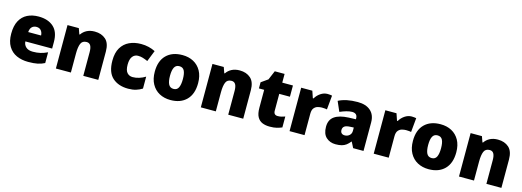

<svg xmlns="http://www.w3.org/2000/svg" viewBox="-2 -1508 6427 2362"><g transform="rotate(15 3211.0 -327.0)"><path d="M315 -563Q436 -563 506 -500Q576 -437 576 -310V-225H235Q237 -182 267.5 -154Q298 -126 356 -126Q408 -126 451 -136Q494 -146 540 -168V-31Q500 -10 452.5 0Q405 10 333 10Q249 10 183.5 -19.5Q118 -49 80 -112Q42 -175 42 -273Q42 -373 76.5 -437Q111 -501 172.5 -532Q234 -563 315 -563ZM322 -433Q288 -433 265.5 -412Q243 -391 239 -345H403Q402 -382 381.5 -407.5Q361 -433 322 -433Z M1030 -563Q1116 -563 1170 -515Q1224 -467 1224 -360V0H1033V-302Q1033 -357 1017 -385Q1001 -413 966 -413Q912 -413 893.5 -369Q875 -325 875 -242V0H684V-553H828L854 -480H861Q887 -519 929.5 -541Q972 -563 1030 -563Z M1606 10Q1480 10 1405 -58Q1330 -126 1330 -274Q1330 -375 1368 -438.5Q1406 -502 1471.5 -532.5Q1537 -563 1621 -563Q1672 -563 1717.5 -552Q1763 -541 1802 -521L1746 -380Q1712 -395 1682.5 -404Q1653 -413 1621 -413Q1578 -413 1551 -379Q1524 -345 1524 -275Q1524 -203 1551.5 -172.5Q1579 -142 1622 -142Q1663 -142 1704.5 -155Q1746 -168 1783 -191V-39Q1749 -17 1706 -3.5Q1663 10 1606 10Z M2421 -278Q2421 -139 2347 -64.5Q2273 10 2144 10Q2064 10 2002 -23.5Q1940 -57 1904.5 -121.5Q1869 -186 1869 -278Q1869 -415 1943 -489Q2017 -563 2147 -563Q2227 -563 2288.5 -530Q2350 -497 2385.5 -433.5Q2421 -370 2421 -278ZM2063 -278Q2063 -207 2082 -169.5Q2101 -132 2146 -132Q2190 -132 2208.5 -169.5Q2227 -207 2227 -278Q2227 -349 2208.5 -385Q2190 -421 2145 -421Q2102 -421 2082.5 -385Q2063 -349 2063 -278Z M2876 -563Q2962 -563 3016 -515Q3070 -467 3070 -360V0H2879V-302Q2879 -357 2863 -385Q2847 -413 2812 -413Q2758 -413 2739.5 -369Q2721 -325 2721 -242V0H2530V-553H2674L2700 -480H2707Q2733 -519 2775.5 -541Q2818 -563 2876 -563Z M3471 -141Q3497 -141 3518.5 -146.5Q3540 -152 3563 -160V-21Q3532 -8 3497 1Q3462 10 3408 10Q3354 10 3313.5 -7Q3273 -24 3250 -65.5Q3227 -107 3227 -182V-410H3160V-488L3245 -548L3294 -664H3419V-553H3555V-410H3419V-195Q3419 -141 3471 -141Z M3994 -563Q4010 -563 4027 -561Q4044 -559 4052 -557L4035 -377Q4025 -379 4010.5 -381Q3996 -383 3970 -383Q3946 -383 3918.5 -376Q3891 -369 3871 -345.5Q3851 -322 3851 -272V0H3660V-553H3802L3832 -465H3841Q3864 -506 3905.5 -534.5Q3947 -563 3994 -563Z M4379 -563Q4484 -563 4543 -511Q4602 -459 4602 -363V0H4470L4433 -73H4429Q4406 -44 4381.5 -25.5Q4357 -7 4325 1.5Q4293 10 4247 10Q4175 10 4127 -34Q4079 -78 4079 -169Q4079 -258 4140.5 -301Q4202 -344 4319 -349L4411 -352V-360Q4411 -397 4393 -412.5Q4375 -428 4344 -428Q4311 -428 4271 -416.5Q4231 -405 4190 -387L4135 -513Q4183 -538 4243.5 -550.5Q4304 -563 4379 -563ZM4368 -245Q4316 -243 4294.5 -226.5Q4273 -210 4273 -180Q4273 -152 4288 -138.5Q4303 -125 4328 -125Q4363 -125 4387.5 -147Q4412 -169 4412 -204V-247Z M5066 -563Q5082 -563 5099 -561Q5116 -559 5124 -557L5107 -377Q5097 -379 5082.5 -381Q5068 -383 5042 -383Q5018 -383 4990.5 -376Q4963 -369 4943 -345.5Q4923 -322 4923 -272V0H4732V-553H4874L4904 -465H4913Q4936 -506 4977.5 -534.5Q5019 -563 5066 -563Z M5709 -278Q5709 -139 5635 -64.5Q5561 10 5432 10Q5352 10 5290 -23.5Q5228 -57 5192.5 -121.5Q5157 -186 5157 -278Q5157 -415 5231 -489Q5305 -563 5435 -563Q5515 -563 5576.5 -530Q5638 -497 5673.5 -433.5Q5709 -370 5709 -278ZM5351 -278Q5351 -207 5370 -169.5Q5389 -132 5434 -132Q5478 -132 5496.5 -169.5Q5515 -207 5515 -278Q5515 -349 5496.5 -385Q5478 -421 5433 -421Q5390 -421 5370.5 -385Q5351 -349 5351 -278Z M6164 -563Q6250 -563 6304 -515Q6358 -467 6358 -360V0H6167V-302Q6167 -357 6151 -385Q6135 -413 6100 -413Q6046 -413 6027.5 -369Q6009 -325 6009 -242V0H5818V-553H5962L5988 -480H5995Q6021 -519 6063.5 -541Q6106 -563 6164 -563Z"/></g></svg>

Font: Noto Sans Bengali UI Black
Style: Regular
Weight: 900
Designer: Jelle Bosma - Monotype Design Team
Foundry: Monotype Imaging Inc.
Version: Version 2.003; ttfautohint (v1.8.4.7-5d5b)